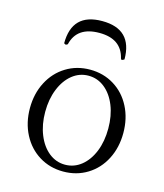

<svg xmlns="http://www.w3.org/2000/svg" viewBox="-100 -708 679 794"><g transform="rotate(15 240.0 -310.5)"><path d="M43.9 -207Q43.9 -269 69.8 -318.8Q95.7 -368.7 141.4 -396.7Q187 -424.8 244.1 -424.8Q301.3 -424.8 346.9 -396.7Q392.6 -368.7 418.2 -318.8Q443.8 -269 443.8 -207Q443.8 -144.5 418.2 -94.7Q392.6 -44.9 346.9 -16.8Q301.3 11.2 244.1 11.2Q187 11.2 141.4 -16.8Q95.7 -44.9 69.8 -94.7Q43.9 -144.5 43.9 -207ZM244.1 -18.1Q282.7 -18.1 313.5 -42.7Q344.2 -67.4 361.6 -110.6Q378.9 -153.8 378.9 -208.5Q378.9 -263.2 361.6 -306.4Q344.2 -349.6 313.5 -374.3Q282.7 -398.9 244.1 -398.9Q205.6 -398.9 174.8 -374.3Q144 -349.6 126.5 -306.2Q108.9 -262.7 108.9 -208.5Q108.9 -154.3 126.5 -110.8Q144 -67.4 174.8 -42.7Q205.6 -18.1 244.1 -18.1ZM119.1 -498.5Q121.6 -498.5 127 -502.4Q145.5 -581.5 241.7 -581.5Q335.9 -581.5 354.5 -502.4Q356 -497.6 359.4 -497.6Q362.8 -497.6 369.6 -502.4Q369.6 -631.8 240.2 -631.8Q111.3 -631.8 111.3 -502.4Q116.7 -498.5 119.1 -498.5Z"/></g></svg>

Font: JuniusX Light
Style: Regular
Weight: 300
Designer: Peter S. Baker
Foundry: Briery Creek Software
Version: Version 1.008